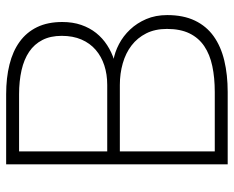

<svg xmlns="http://www.w3.org/2000/svg" viewBox="-88 -672 760 624"><g transform="rotate(-90 292.0 -360.0)"><path d="M305 0H70V-720H297.5Q351 -720 394.2 -709.2Q437.5 -698.5 468.2 -676.2Q499 -654 515.8 -619.5Q532.5 -585 532.5 -537.5Q532.5 -503.5 523 -476Q513.5 -448.5 496.8 -427.5Q480 -406.5 457.2 -391.8Q434.5 -377 407.5 -368.5V-371.5Q434.5 -367 460.8 -353.2Q487 -339.5 508 -317.2Q529 -295 542 -264.8Q555 -234.5 555 -196.5Q555 -144 537 -106.5Q519 -69 486 -45.5Q453 -22 407 -11Q361 0 305 0ZM305 -42Q351.5 -42 389.2 -50Q427 -58 454 -76.2Q481 -94.5 495.5 -124.2Q510 -154 510 -197.5Q510 -236 495.5 -264.8Q481 -293.5 456.2 -312.5Q431.5 -331.5 398.2 -341Q365 -350.5 328 -350.5H112V-42ZM297.5 -678H112V-391.5H328Q362.5 -391.5 391.5 -401Q420.5 -410.5 442 -429Q463.5 -447.5 475.5 -475.2Q487.5 -503 487.5 -539.5Q487.5 -576 474 -602.2Q460.5 -628.5 435.8 -645.2Q411 -662 375.8 -670Q340.5 -678 297.5 -678Z"/></g></svg>

Font: Vela Sans GX ExtLt
Style: Regular
Weight: 200
Designer: Principal design: Mikhail Sharanda - project Manrope.
Design modification: Ravid Balaliev
Foundry: Mikhail Sharanda
Version: Version 1.001